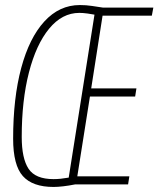

<svg xmlns="http://www.w3.org/2000/svg" viewBox="-20 -730 627 760"><path d="M487 0H277Q252 5 230 7.5Q208 10 192 10Q109 10 70.5 -33Q32 -76 32 -181Q32 -342 64 -461Q96 -580 155.5 -645Q215 -710 296 -710Q321 -710 344 -706.5Q367 -703 387 -700H587L581 -668H386L341 -380H520L515 -348H336L286 -32H492ZM252 -27 354 -672Q345 -674 326.5 -676.5Q308 -679 294 -679Q226 -679 174.5 -616.5Q123 -554 94.5 -443Q66 -332 66 -188Q66 -103 93 -62Q120 -21 192 -21Q206 -21 220.5 -22.5Q235 -24 252 -27Z"/></svg>

Font: Georama Condensed ExtraLight
Style: Italic
Weight: 200
Width: 3
Italic angle: -9°
Designer: Jean-Baptiste Levee
Foundry: Production Type
Version: Version 1.000